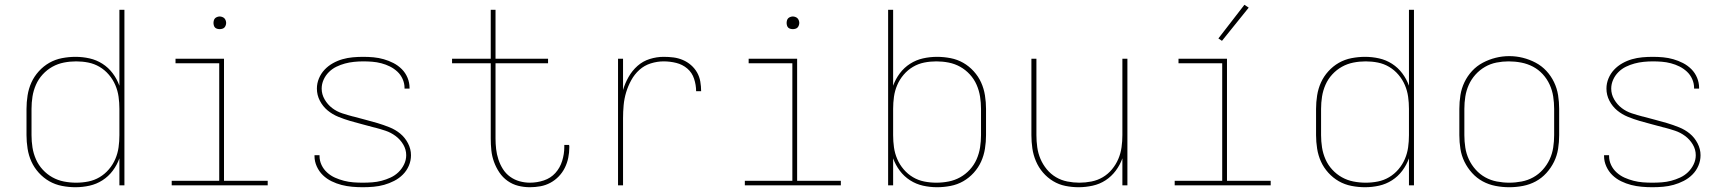

<svg xmlns="http://www.w3.org/2000/svg" viewBox="-20 -776 7240 804"><path d="M296 8Q268 8 239.5 2.5Q211 -3 186.5 -17Q162 -31 142.5 -52.5Q123 -74 111.5 -99.5Q100 -125 95.5 -153.5Q91 -182 91 -210V-320Q91 -348 95.5 -376.5Q100 -405 111.5 -430.5Q123 -456 142.5 -477.5Q162 -499 186.5 -513Q211 -527 239.5 -532.5Q268 -538 296 -538Q326 -538 355 -531.5Q384 -525 409 -509Q434 -493 452 -469Q470 -445 480 -417V-735H501V0H480V-113Q470 -85 452 -61Q434 -37 409 -21Q384 -5 355 1.5Q326 8 296 8ZM299 -11Q325 -11 350 -16Q375 -21 397 -34Q419 -47 436 -67Q453 -87 463 -110.5Q473 -134 476.5 -159Q480 -184 480 -210V-320Q480 -346 476.5 -371Q473 -396 463 -419.5Q453 -443 436 -463Q419 -483 397 -496Q375 -509 350 -514Q325 -519 299 -519Q273 -519 247.5 -514Q222 -509 199.5 -496.5Q177 -484 159 -464.5Q141 -445 130.5 -421Q120 -397 116 -371.5Q112 -346 112 -320V-210Q112 -184 116 -158.5Q120 -133 130.5 -109Q141 -85 159 -65.5Q177 -46 199.5 -33.5Q222 -21 247.5 -16Q273 -11 299 -11Z M699 0V-19H898V-511H715V-530H918V-19H1101V0ZM900 -654Q895 -654 889.5 -655.5Q884 -657 880.5 -660.5Q877 -664 875.5 -669.5Q874 -675 874 -680Q874 -685 875.5 -690.5Q877 -696 880.5 -699.5Q884 -703 889.5 -705Q895 -707 900 -707Q905 -707 910.5 -705Q916 -703 919.5 -699.5Q923 -696 925 -690.5Q927 -685 927 -680Q927 -675 925 -669.5Q923 -664 919.5 -660.5Q916 -657 910.5 -655.5Q905 -654 900 -654Z M1499 8Q1477 8 1454.5 6Q1432 4 1410.5 -1.5Q1389 -7 1368.5 -17Q1348 -27 1332 -42.5Q1316 -58 1306.5 -79Q1297 -100 1297 -122Q1297 -123 1297 -124Q1297 -125 1297 -126H1318Q1318 -125 1318 -124.5Q1318 -124 1318 -123Q1318 -103 1326.5 -85Q1335 -67 1350 -53.5Q1365 -40 1383 -32Q1401 -24 1420.5 -19Q1440 -14 1459.5 -12.5Q1479 -11 1499 -11Q1519 -11 1539 -12.5Q1559 -14 1578 -19Q1597 -24 1615.5 -32.5Q1634 -41 1648.5 -55Q1663 -69 1672 -87.5Q1681 -106 1681 -126Q1681 -150 1668.5 -171Q1656 -192 1636.5 -206.5Q1617 -221 1594.5 -228.5Q1572 -236 1549 -242H1548Q1523 -249 1497.5 -255.5Q1472 -262 1446.5 -269.5Q1421 -277 1396.5 -287Q1372 -297 1352 -313.5Q1332 -330 1319.5 -354Q1307 -378 1307 -405Q1307 -427 1315.5 -447.5Q1324 -468 1339 -484Q1354 -500 1373.5 -511Q1393 -522 1414 -528Q1435 -534 1457 -536Q1479 -538 1501 -538Q1523 -538 1544.5 -536Q1566 -534 1587 -528Q1608 -522 1627.5 -512Q1647 -502 1662.5 -486.5Q1678 -471 1686.5 -450.5Q1695 -430 1695 -408Q1695 -407 1695 -406.5Q1695 -406 1695 -405H1674Q1674 -405 1674 -406Q1674 -407 1674 -408Q1674 -427 1666 -445Q1658 -463 1644 -476Q1630 -489 1613 -497.5Q1596 -506 1577 -511Q1558 -516 1539 -517.5Q1520 -519 1501 -519Q1482 -519 1462.5 -517Q1443 -515 1424.5 -510Q1406 -505 1388.5 -496.5Q1371 -488 1357 -474Q1343 -460 1335 -442Q1327 -424 1327 -405Q1327 -381 1339.5 -359.5Q1352 -338 1371 -323.5Q1390 -309 1413 -301.5Q1436 -294 1459 -288H1460Q1485 -281 1510.5 -274.5Q1536 -268 1561 -260.5Q1586 -253 1611 -243Q1636 -233 1656 -216.5Q1676 -200 1688.5 -176Q1701 -152 1701 -126Q1701 -103 1692 -82Q1683 -61 1667 -45Q1651 -29 1630.5 -18.5Q1610 -8 1588.5 -2Q1567 4 1544.5 6Q1522 8 1499 8Z M2199 8Q2174 8 2150 2Q2126 -4 2105.5 -18.5Q2085 -33 2071 -54Q2057 -75 2048.5 -98.5Q2040 -122 2037.5 -146.5Q2035 -171 2035 -196V-511H1873V-530H2035V-735H2055V-530H2275V-511H2055V-196Q2055 -174 2057.5 -152Q2060 -130 2067 -108.5Q2074 -87 2086 -68Q2098 -49 2116 -36Q2134 -23 2155.5 -17Q2177 -11 2199 -11Q2229 -11 2257.5 -20.5Q2286 -30 2305.5 -51.5Q2325 -73 2334 -102Q2343 -131 2343 -160Q2343 -162 2343 -164Q2343 -166 2343 -169H2363Q2364 -166 2364 -163.5Q2364 -161 2364 -159Q2364 -137 2359.5 -115Q2355 -93 2345 -73Q2335 -53 2319.5 -37Q2304 -21 2284.5 -10.5Q2265 0 2243 4Q2221 8 2199 8Z M2568 0V-530H2589V-399Q2597 -427 2612 -453.5Q2627 -480 2649.5 -500Q2672 -520 2701 -529Q2730 -538 2759 -538Q2780 -538 2800 -535.5Q2820 -533 2839 -525Q2858 -517 2873.5 -503.5Q2889 -490 2899 -472.5Q2909 -455 2912.5 -434.5Q2916 -414 2916 -394H2895Q2895 -420 2886.5 -446Q2878 -472 2858 -489Q2838 -506 2812 -512.5Q2786 -519 2759 -519Q2732 -519 2705 -510.5Q2678 -502 2657.5 -483.5Q2637 -465 2623.5 -440.5Q2610 -416 2602 -389.5Q2594 -363 2591.5 -335.5Q2589 -308 2589 -281V0Z M3099 0V-19H3298V-511H3115V-530H3318V-19H3501V0ZM3300 -654Q3295 -654 3289.5 -655.5Q3284 -657 3280.5 -660.5Q3277 -664 3275.5 -669.5Q3274 -675 3274 -680Q3274 -685 3275.5 -690.5Q3277 -696 3280.5 -699.5Q3284 -703 3289.5 -705Q3295 -707 3300 -707Q3305 -707 3310.5 -705Q3316 -703 3319.5 -699.5Q3323 -696 3325 -690.5Q3327 -685 3327 -680Q3327 -675 3325 -669.5Q3323 -664 3319.5 -660.5Q3316 -657 3310.5 -655.5Q3305 -654 3300 -654Z M3904 8Q3874 8 3845 1.5Q3816 -5 3791 -21Q3766 -37 3748 -61Q3730 -85 3720 -113V0H3699V-735H3720V-417Q3730 -445 3748 -469Q3766 -493 3791 -509Q3816 -525 3845 -531.5Q3874 -538 3904 -538Q3932 -538 3960.5 -532.5Q3989 -527 4013.5 -513Q4038 -499 4057.5 -477.5Q4077 -456 4088.5 -430.5Q4100 -405 4104.5 -376.5Q4109 -348 4109 -320V-210Q4109 -182 4104.5 -153.5Q4100 -125 4088.5 -99.5Q4077 -74 4057.5 -52.5Q4038 -31 4013.5 -17Q3989 -3 3960.5 2.5Q3932 8 3904 8ZM3901 -11Q3927 -11 3952.5 -16Q3978 -21 4000.5 -33.5Q4023 -46 4041 -65.5Q4059 -85 4069.5 -109Q4080 -133 4084 -158.5Q4088 -184 4088 -210V-320Q4088 -346 4084 -371.5Q4080 -397 4069.5 -421Q4059 -445 4041 -464.5Q4023 -484 4000.5 -496.5Q3978 -509 3952.5 -514Q3927 -519 3901 -519Q3875 -519 3850 -514Q3825 -509 3803 -496Q3781 -483 3764 -463Q3747 -443 3737 -419.5Q3727 -396 3723.5 -371Q3720 -346 3720 -320V-210Q3720 -184 3723.5 -159Q3727 -134 3737 -110.5Q3747 -87 3764 -67Q3781 -47 3803 -34Q3825 -21 3850 -16Q3875 -11 3901 -11Z M4497 8Q4469 8 4441.5 2.5Q4414 -3 4390 -17.5Q4366 -32 4347.5 -53.5Q4329 -75 4318 -101Q4307 -127 4303 -154.5Q4299 -182 4299 -210V-530H4320V-210Q4320 -185 4323.5 -159.5Q4327 -134 4337 -110.5Q4347 -87 4363.5 -67Q4380 -47 4402 -34Q4424 -21 4449.5 -16Q4475 -11 4500 -11Q4525 -11 4550.5 -16Q4576 -21 4598 -34Q4620 -47 4636.5 -67Q4653 -87 4663 -110.5Q4673 -134 4676.5 -159.5Q4680 -185 4680 -210V-530H4701V0H4680V-113Q4670 -85 4652 -61Q4634 -37 4609.5 -21Q4585 -5 4555.5 1.5Q4526 8 4497 8Z M4899 0V-19H5098V-511H4915V-530H5118V-19H5301V0ZM5097 -605 5082 -615 5191 -756 5209 -744Z M5696 8Q5668 8 5639.5 2.5Q5611 -3 5586.5 -17Q5562 -31 5542.5 -52.5Q5523 -74 5511.5 -99.5Q5500 -125 5495.5 -153.5Q5491 -182 5491 -210V-320Q5491 -348 5495.5 -376.5Q5500 -405 5511.5 -430.5Q5523 -456 5542.5 -477.5Q5562 -499 5586.5 -513Q5611 -527 5639.5 -532.5Q5668 -538 5696 -538Q5726 -538 5755 -531.5Q5784 -525 5809 -509Q5834 -493 5852 -469Q5870 -445 5880 -417V-735H5901V0H5880V-113Q5870 -85 5852 -61Q5834 -37 5809 -21Q5784 -5 5755 1.5Q5726 8 5696 8ZM5699 -11Q5725 -11 5750 -16Q5775 -21 5797 -34Q5819 -47 5836 -67Q5853 -87 5863 -110.5Q5873 -134 5876.5 -159Q5880 -184 5880 -210V-320Q5880 -346 5876.5 -371Q5873 -396 5863 -419.5Q5853 -443 5836 -463Q5819 -483 5797 -496Q5775 -509 5750 -514Q5725 -519 5699 -519Q5673 -519 5647.5 -514Q5622 -509 5599.5 -496.5Q5577 -484 5559 -464.5Q5541 -445 5530.5 -421Q5520 -397 5516 -371.5Q5512 -346 5512 -320V-210Q5512 -184 5516 -158.5Q5520 -133 5530.5 -109Q5541 -85 5559 -65.5Q5577 -46 5599.5 -33.5Q5622 -21 5647.5 -16Q5673 -11 5699 -11Z M6300 8Q6271 8 6242.5 2.5Q6214 -3 6189 -16.5Q6164 -30 6144.5 -51.5Q6125 -73 6112.5 -98.5Q6100 -124 6095.5 -152.5Q6091 -181 6091 -210V-320Q6091 -349 6095.5 -377.5Q6100 -406 6112.5 -432Q6125 -458 6144.5 -479Q6164 -500 6189.5 -513.5Q6215 -527 6243 -534Q6271 -541 6300 -541Q6329 -541 6357 -534Q6385 -527 6410.5 -513.5Q6436 -500 6455.5 -479Q6475 -458 6487.5 -432Q6500 -406 6504.5 -377.5Q6509 -349 6509 -320V-210Q6509 -181 6504.5 -152.5Q6500 -124 6487.5 -98.5Q6475 -73 6455.5 -51.5Q6436 -30 6411 -16.5Q6386 -3 6357.5 2.5Q6329 8 6300 8ZM6300 -11Q6326 -11 6352 -16Q6378 -21 6400.5 -33.5Q6423 -46 6440.5 -65.5Q6458 -85 6469 -108.5Q6480 -132 6484 -158Q6488 -184 6488 -210V-320Q6488 -346 6484 -372Q6480 -398 6469 -422Q6458 -446 6440 -465.5Q6422 -485 6399 -497Q6376 -509 6350 -514Q6324 -519 6297 -519Q6272 -519 6246.5 -514Q6221 -509 6198.5 -496Q6176 -483 6158.5 -463.5Q6141 -444 6130.5 -420.5Q6120 -397 6116 -371.5Q6112 -346 6112 -320V-210Q6112 -184 6116 -158Q6120 -132 6131 -108.5Q6142 -85 6159.5 -65.5Q6177 -46 6199.5 -33.5Q6222 -21 6248 -16Q6274 -11 6300 -11Z M6899 8Q6877 8 6854.5 6Q6832 4 6810.5 -1.5Q6789 -7 6768.5 -17Q6748 -27 6732 -42.5Q6716 -58 6706.5 -79Q6697 -100 6697 -122Q6697 -123 6697 -124Q6697 -125 6697 -126H6718Q6718 -125 6718 -124.5Q6718 -124 6718 -123Q6718 -103 6726.5 -85Q6735 -67 6750 -53.5Q6765 -40 6783 -32Q6801 -24 6820.5 -19Q6840 -14 6859.5 -12.5Q6879 -11 6899 -11Q6919 -11 6939 -12.5Q6959 -14 6978 -19Q6997 -24 7015.5 -32.5Q7034 -41 7048.5 -55Q7063 -69 7072 -87.5Q7081 -106 7081 -126Q7081 -150 7068.5 -171Q7056 -192 7036.5 -206.5Q7017 -221 6994.5 -228.5Q6972 -236 6949 -242H6948Q6923 -249 6897.5 -255.5Q6872 -262 6846.5 -269.5Q6821 -277 6796.5 -287Q6772 -297 6752 -313.5Q6732 -330 6719.5 -354Q6707 -378 6707 -405Q6707 -427 6715.5 -447.5Q6724 -468 6739 -484Q6754 -500 6773.5 -511Q6793 -522 6814 -528Q6835 -534 6857 -536Q6879 -538 6901 -538Q6923 -538 6944.5 -536Q6966 -534 6987 -528Q7008 -522 7027.5 -512Q7047 -502 7062.5 -486.5Q7078 -471 7086.5 -450.5Q7095 -430 7095 -408Q7095 -407 7095 -406.5Q7095 -406 7095 -405H7074Q7074 -405 7074 -406Q7074 -407 7074 -408Q7074 -427 7066 -445Q7058 -463 7044 -476Q7030 -489 7013 -497.5Q6996 -506 6977 -511Q6958 -516 6939 -517.5Q6920 -519 6901 -519Q6882 -519 6862.5 -517Q6843 -515 6824.5 -510Q6806 -505 6788.5 -496.5Q6771 -488 6757 -474Q6743 -460 6735 -442Q6727 -424 6727 -405Q6727 -381 6739.5 -359.5Q6752 -338 6771 -323.5Q6790 -309 6813 -301.5Q6836 -294 6859 -288H6860Q6885 -281 6910.5 -274.5Q6936 -268 6961 -260.5Q6986 -253 7011 -243Q7036 -233 7056 -216.5Q7076 -200 7088.5 -176Q7101 -152 7101 -126Q7101 -103 7092 -82Q7083 -61 7067 -45Q7051 -29 7030.5 -18.5Q7010 -8 6988.5 -2Q6967 4 6944.5 6Q6922 8 6899 8Z"/></svg>

Font: Iosevka Curly Thin Extended
Style: Regular
Weight: 100
Width: 7
Monospace: yes
Designer: Belleve Invis
Foundry: Belleve Invis
Version: Version 11.1.0; ttfautohint (v1.8.3)